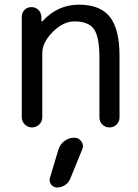

<svg xmlns="http://www.w3.org/2000/svg" viewBox="-20 -578 605 840"><path d="M305.7 24.4Q325.2 24.4 335.9 41Q342.8 50.8 342.8 60.5Q342.8 67.4 339.8 75.2L288.1 202.1Q281.2 220.7 265.1 231.4Q249 242.2 229.5 242.2Q213.9 242.2 204.1 229.5Q194.3 216.8 198.2 201.2L235.4 77.1Q242.2 53.7 261.7 39.1Q281.2 24.4 305.7 24.4ZM161.1 -486.3Q161.1 -485.4 163.1 -484.4Q165 -483.4 166 -485.4Q232.4 -557.6 325.2 -557.6Q418 -557.6 460.4 -504.4Q502.9 -451.2 502.9 -333V-64.5Q502.9 -45.9 490.2 -33.2Q477.5 -20.5 459 -20.5Q440.4 -20.5 427.7 -33.2Q415 -45.9 415 -64.5V-323.2Q415 -418 390.6 -451.2Q366.2 -484.4 305.7 -484.4Q256.8 -484.4 210.9 -438.5Q165 -392.6 165 -345.7V-65.4Q165 -46.9 151.9 -33.7Q138.7 -20.5 120.1 -20.5Q101.6 -20.5 88.4 -33.7Q75.2 -46.9 75.2 -65.4V-503.9Q75.2 -522.5 87.4 -534.7Q99.6 -546.9 117.2 -546.9Q135.7 -546.9 147.9 -534.7Q160.2 -522.5 161.1 -504.9Z"/></svg>

Font: Gen Jyuu Gothic P Regular
Style: Regular
Weight: 400
Designer: [Source Han Sans]
Ryoko NISHIZUKA  (kana & ideographs); Paul D. Hunt (Latin, Greek & Cyrillic); Wenlong ZHANG  (bopomofo
Version: Version 1.002.20150607